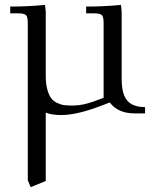

<svg xmlns="http://www.w3.org/2000/svg" viewBox="-20 -466 635 789"><path d="M22 -411.1V-439Q94.7 -439 165 -445.8L168 -418V-154.8Q168 -122.6 174.1 -99.6Q180.2 -76.7 189.5 -63.7Q198.7 -50.8 213.9 -43.5Q229 -36.1 242.9 -34.2Q256.8 -32.2 275.9 -32.2Q303.2 -32.2 330.8 -38.8Q358.4 -45.4 405.8 -64V-371.1Q405.8 -396.5 398.7 -403.8Q391.6 -411.1 367.2 -411.1H334V-439Q407.2 -439 477.1 -445.8L480 -418V-141.1Q480 -79.6 502.9 -52.7Q525.9 -25.9 576.2 -25.9V0H533.2Q464.8 0 431.2 -44.9L405.8 -35.2Q298.8 6.8 231.9 6.8Q193.8 6.8 168 -2.9V277.8L106 303.2L94.2 274.9V-371.1Q94.2 -396 87.2 -403.6Q80.1 -411.1 55.2 -411.1Z"/></svg>

Font: Dihjauti S
Style: Regular
Weight: 400
Designer: T. Christopher White
Version: Version 3.0.0